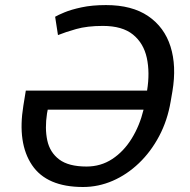

<svg xmlns="http://www.w3.org/2000/svg" viewBox="-20 -742 762 772"><path d="M313.9 9.9Q168 9.9 108.7 -78.3Q49.4 -166.5 73.9 -316.8L83.8 -377.8H571.4Q583.1 -450.3 570.3 -509.2Q557.5 -568.2 514.7 -603Q471.9 -637.8 393.5 -637.8Q330.6 -637.8 286.2 -625.2Q241.8 -612.6 213.1 -600.9L201.7 -674.7Q212.4 -681.1 239.2 -692.3Q266 -703.5 308.1 -712.5Q350.1 -721.6 406.2 -721.6Q510.7 -721.6 575.8 -677.2Q641 -632.8 665.7 -554.7Q690.3 -476.6 673.3 -375L666.2 -333.8Q653.4 -257.8 620 -194.8Q586.6 -131.7 538.5 -85.8Q490.4 -39.8 432.9 -14.9Q375.4 9.9 313.9 9.9ZM557.2 -301.1H171.9L169 -285.5Q159.8 -225.9 170.1 -177.6Q180.4 -129.3 218 -100.9Q255.7 -72.4 328.1 -72.4Q385.3 -72.4 431.3 -102.6Q477.3 -132.8 509.4 -184.7Q541.5 -236.5 557.2 -301.1Z"/></svg>

Font: Inter UI
Style: Italic
Weight: 400
Italic angle: -9.39999°
Designer: Rasmus Andersson
Foundry: rsms
Version: 3.2;8d6f07862